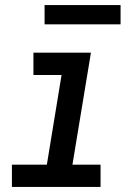

<svg xmlns="http://www.w3.org/2000/svg" viewBox="-20 -738 540 758"><path d="M27 0V-88H165L223 -442H112V-530H339L266 -88H377V0ZM156 -642V-718H456V-642Z"/></svg>

Font: Iosevka Slab Semibold Oblique
Style: Regular
Weight: 600
Italic angle: -9°
Monospace: yes
Designer: Belleve Invis
Foundry: Belleve Invis
Version: Version 11.1.1; ttfautohint (v1.8.3)